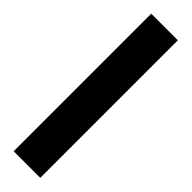

<svg xmlns="http://www.w3.org/2000/svg" viewBox="-243 -683 679 679"><g transform="rotate(45 96.0 -344.0)"><path d="M29 0V-688H162V0Z"/></g></svg>

Font: Saira UltraCondensed Black
Style: Regular
Weight: 900
Width: 1
Designer: Hector Gatti with collaboration of the Omnibus-Type team
Foundry: Omnibus-Type
Version: Version 1.101